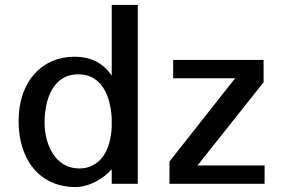

<svg xmlns="http://www.w3.org/2000/svg" viewBox="-20 -742 1143 775"><path d="M431 -231C427 -133 383 -62 300 -62C204 -62 160 -157 160 -247C160 -338 192 -442 296 -442C395 -442 427 -347 431 -263ZM536 -722H431V-437C400 -482 354 -513 280 -513C150 -513 55 -414 55 -253C55 -103 135 13 286 13C342 13 403 -25 431 -59V0H536ZM1048 -74H777L1044 -410V-500H679V-426H929L664 -90V0H1048Z"/></svg>

Font: Perun Medium
Style: Regular
Weight: 500
Foundry: Copyright (c) Stefan Peev, Context Ltd, 2016
Version: Version 1.089